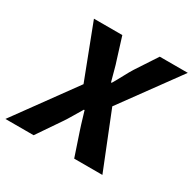

<svg xmlns="http://www.w3.org/2000/svg" viewBox="-181 -803 962 955"><g transform="rotate(30 299.5 -326.0)"><path d="M-36 0 214 -344 96 -652H259L297 -530Q304 -510 312 -479Q320 -448 328 -420H332Q348 -447 365 -479Q382 -511 394 -530L474 -652H635L393 -320L521 0H359L314 -134Q310 -146 304.5 -163.5Q299 -181 293.5 -200Q288 -219 283 -235H279Q263 -209 246.5 -180.5Q230 -152 216 -132L126 0Z"/></g></svg>

Font: Source Code Pro ExtraBold
Style: Italic
Weight: 800
Italic angle: -11°
Monospace: yes
Designer: Paul D. Hunt, Teo Tuominen
Foundry: Adobe Systems Incorporated
Version: Version 1.016;hotconv 1.0.116;makeotfexe 2.5.65601